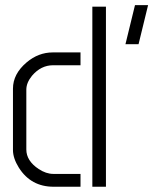

<svg xmlns="http://www.w3.org/2000/svg" viewBox="-20 -710 583 730"><path d="M457 -542 493.2 -690.4H543L506.8 -542ZM29.3 -139.6V-373Q29.3 -428.7 81.1 -472.7Q126 -510.7 180.7 -510.7H286.1V-461.9H181.6Q135.7 -461.9 101.6 -421.9Q80.1 -395.5 80.1 -369.1V-141.6Q80.1 -98.6 127 -67.4Q155.3 -48.8 182.6 -48.8H286.1V0H183.6Q97.7 0 51.8 -72.3Q29.3 -108.4 29.3 -139.6ZM331.1 0V-684.6H382.8V0Z"/></svg>

Font: Post No Bills Colombo
Style: Regular
Weight: 500
Designer: Kosala Senevirathne, Siva Puranthara, Lasantha Premarathna, Tharique Azeez
Foundry: Mooniak
Version: Version 1.220 ; ttfautohint (v1.5)